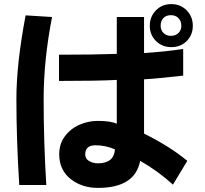

<svg xmlns="http://www.w3.org/2000/svg" viewBox="-20 -778 1002 937"><path d="M816 -548Q771 -548 741 -578Q711 -608 711 -652Q711 -697 741 -727.5Q771 -758 816 -758Q861 -758 891 -727.5Q921 -697 921 -652Q921 -608 891.5 -578Q862 -548 816 -548ZM865 -652Q865 -675 851 -689.5Q837 -704 814 -704Q791 -704 777.5 -690Q764 -676 764 -652Q764 -631 778 -617Q792 -603 814 -603Q837 -603 851 -617Q865 -631 865 -652ZM60 -295Q60 -466 105 -703L234 -695Q193 -484 193 -295Q193 -83 206 125H74Q60 -96 60 -295ZM664 7Q639 139 458 139Q383 139 329 99Q269 54 269 -25Q269 -75 296 -112Q323 -149 366 -168.5Q409 -188 458 -188Q521 -188 550 -174V-388Q462 -383 268 -383V-511Q435 -511 550 -515V-695H683V-519Q787 -526 874 -539V-409Q743 -394 683 -391V-126Q810 -63 894 7L824 123Q749 55 664 7ZM446 -69Q396 -69 396 -25Q396 -3 415 8Q434 19 458 19Q536 19 541 -49Q496 -69 446 -69Z"/></svg>

Font: Gmarket Sans TTF Bold
Style: Regular
Weight: 700
Designer: Creative Director : Sungho Lee; Art Director : Kiwoong Choi; Project Manager : Sori Yang, Jongwook Yoon; Font Designer :
Foundry: Sandoll Inc.
Version: Version 1.000;hotconv 1.0.109;makeotfexe 2.5.65596